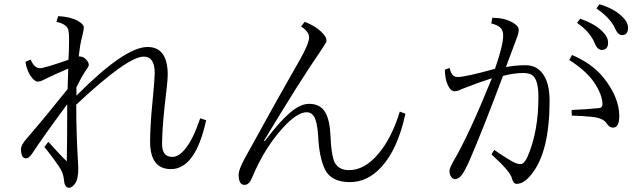

<svg xmlns="http://www.w3.org/2000/svg" viewBox="-20 -865 3040 915"><path d="M344.2 -409.2Q574.7 -641.1 683.1 -641.1Q779.3 -641.1 779.3 -508.3Q779.3 -477.1 764.2 -356Q752.4 -242.7 752.4 -178.2Q752.4 -117.2 801.3 -117.2Q832 -117.2 863.3 -156.2Q900.9 -202.1 934.1 -301.3L962.4 -292Q911.6 -59.1 794.4 -59.1Q695.3 -59.1 695.3 -190.9Q695.3 -268.6 708.5 -398.9Q717.3 -489.3 717.3 -517.1Q717.3 -595.2 665 -595.2Q587.4 -595.2 343.3 -366.2Q343.3 -230 352.1 -85Q353 -76.2 353 -64Q353 -10.3 337.9 9.8Q322.8 29.8 310.1 29.8Q288.1 29.8 285.2 -4.4Q282.7 -33.7 270 -57.1Q248.5 -93.3 191.4 -165L210.4 -189Q216.3 -183.1 255.9 -139.6Q279.8 -113.3 298.3 -96.2Q300.3 -196.3 300.3 -368.2Q185.5 -212.9 131.3 -130.4Q117.2 -110.4 104 -110.4Q80.1 -110.4 80.1 -155.3Q80.1 -173.8 107.9 -205.6Q206.1 -319.8 302.2 -440.4Q305.2 -536.1 305.2 -538.1Q226.6 -504.4 193.4 -487.3Q172.9 -476.1 160.2 -476.1Q144 -476.1 126 -502.9Q107.4 -530.3 101.1 -570.3L126 -581.1Q143.6 -540 170.4 -540Q190.9 -540 306.2 -580.1Q309.1 -618.7 309.1 -675.3Q309.1 -717.3 303.2 -729Q292.5 -751 249 -761.2L257.3 -788.1Q315.4 -785.2 351.6 -765.1Q379.4 -749.5 379.4 -733.4Q379.4 -721.7 370.1 -685.1Q361.3 -651.4 355 -596.2Q374 -596.2 385.3 -586.4Q403.3 -570.3 403.3 -555.2Q403.3 -548.3 387.2 -526.4Q368.2 -498.5 344.2 -449.2Z M1912.1 -323.2Q1875.5 -153.3 1796.4 -67.9Q1731 2.9 1647.9 2.9Q1558.1 2.9 1528.3 -58.1Q1500.5 -117.2 1496.1 -219.2Q1491.7 -285.6 1476.1 -310.5Q1463.9 -330.1 1441.4 -330.1Q1402.8 -330.1 1346.2 -274.9Q1245.1 -172.4 1180.2 -16.1Q1167 16.1 1145 16.1Q1117.2 16.1 1117.2 -33.7Q1117.2 -54.7 1144 -106Q1314.9 -416.5 1409.2 -580.1Q1453.1 -658.7 1453.1 -687Q1453.1 -713.4 1415 -738.8L1432.1 -761.2Q1481 -742.2 1511.2 -713.4Q1536.1 -689.9 1536.1 -670.9Q1536.1 -663.6 1521 -642.1L1503.4 -615.2Q1412.6 -484.4 1238.3 -194.8L1241.2 -191.9Q1322.8 -299.3 1376.5 -339.4Q1417 -370.1 1453.1 -370.1Q1507.3 -370.1 1530.8 -328.6Q1551.8 -292 1555.2 -214.4Q1560.1 -103.5 1582 -80.1Q1602.5 -54.2 1644 -54.2Q1717.8 -54.2 1784.2 -133.3Q1846.7 -207.5 1885.3 -333Z M2704.1 -340.8Q2782.2 -344.2 2835.9 -350.1Q2851.1 -351.6 2851.1 -369.1Q2851.1 -414.1 2808.1 -477.1Q2769 -530.8 2692.9 -579.1L2706.1 -603Q2802.7 -561.5 2856 -495.1Q2931.2 -400.9 2931.2 -312Q2931.2 -256.8 2901.4 -256.8Q2883.8 -256.8 2871.1 -276.9Q2855.5 -302.2 2801.3 -308.1Q2754.4 -313 2705.1 -314ZM2745.1 -775.9Q2810.1 -753.4 2846.2 -719.7Q2877.9 -690.4 2877.9 -662.1Q2877.9 -627 2848.1 -627Q2827.1 -627 2814.9 -657.7Q2791.5 -714.4 2730 -755.9ZM2836.9 -844.7Q2900.9 -825.7 2939.9 -791Q2973.1 -760.7 2973.1 -732.9Q2973.1 -697.8 2944.3 -697.8Q2924.8 -697.8 2910.2 -731Q2887.7 -780.3 2822.3 -824.7ZM2338.9 -537.1Q2377.9 -648.4 2377.9 -696.3Q2377.9 -721.7 2363.3 -734.4Q2350.6 -745.6 2321.3 -753.4L2326.2 -780.3Q2381.3 -780.3 2420.4 -759.3Q2452.1 -742.2 2452.1 -723.1Q2452.1 -705.6 2439.9 -676.3Q2421.9 -629.4 2391.1 -545.4Q2437.5 -554.2 2483.9 -554.2Q2541 -554.2 2570.8 -507.3Q2599.1 -463.9 2599.1 -385.3Q2599.1 -139.2 2512.2 -33.7Q2476.6 11.2 2442.9 11.2Q2426.3 11.2 2419.9 -13.7Q2413.1 -47.4 2322.3 -128.9L2335 -150.9Q2412.6 -97.2 2439 -86.9Q2450.7 -83 2460.9 -83Q2478 -83 2494.1 -118.2Q2545.9 -238.3 2545.9 -402.8Q2545.9 -481.4 2519.5 -504.4Q2505.4 -517.1 2472.2 -517.1Q2431.2 -517.1 2377 -503.4Q2281.2 -247.1 2218.3 -102.1Q2195.8 -50.8 2180.7 -31.2Q2165 -11.2 2147.9 -11.2Q2138.7 -11.2 2130.9 -21.5Q2122.1 -32.7 2122.1 -51.3Q2122.1 -64.5 2145 -104Q2214.4 -221.7 2324.2 -492.2Q2256.8 -470.7 2183.1 -441.4Q2161.1 -430.2 2146 -430.2Q2127.4 -430.2 2113.8 -460Q2100.6 -489.3 2100.1 -533.2L2123 -541Q2131.3 -498 2160.2 -498Q2198.7 -498 2338.9 -537.1Z"/></svg>

Font: I.Ming
Style: Regular
Weight: 400
Designer: Ichiten Fonts Project
Version: Version 5.10 Mar 24, 2018